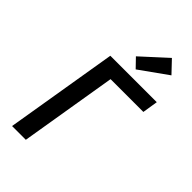

<svg xmlns="http://www.w3.org/2000/svg" viewBox="-292 -1089 1184 1184"><g transform="rotate(45 300.0 -497.0)"><path d="M65 0 187 -735H592L576 -634H290L185 0ZM357 -786 301 -844 465 -994 539 -916Z"/></g></svg>

Font: Iosevka Curly Extended
Style: Bold Italic
Weight: 700
Width: 7
Italic angle: -9°
Monospace: yes
Designer: Belleve Invis
Foundry: Belleve Invis
Version: Version 11.1.0; ttfautohint (v1.8.3)